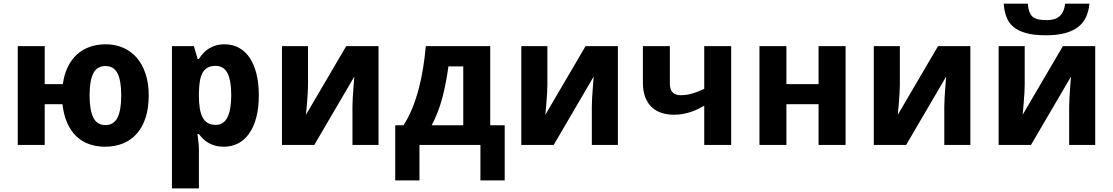

<svg xmlns="http://www.w3.org/2000/svg" viewBox="-20 -801 6150 1061"><path d="M801.8 -273.9Q801.8 -205.6 785.2 -152.8Q768.6 -100.1 737.3 -64Q706.1 -27.8 661.4 -9Q616.7 9.8 561 9.8Q513.7 9.8 473.1 -4.4Q432.6 -18.6 402.1 -47.6Q371.6 -76.7 351.8 -120.8Q332 -165 325.2 -225.1H227.1V0H78.1V-545.9H227.1V-335.9H327.1Q334.5 -389.2 354.2 -430.2Q374 -471.2 404.5 -499.3Q435.1 -527.3 475.3 -541.7Q515.6 -556.2 564 -556.2Q615.7 -556.2 659.4 -537.6Q703.1 -519 734.6 -483.2Q766.1 -447.3 783.9 -394.5Q801.8 -341.8 801.8 -273.9ZM475.1 -273.9Q475.1 -192.4 495.6 -151.1Q516.1 -109.9 563 -109.9Q608.9 -109.9 629.4 -151.1Q649.9 -192.4 649.9 -273.9Q649.9 -355.5 629.4 -395.8Q608.9 -436 562 -436Q516.1 -436 495.6 -395.8Q475.1 -355.5 475.1 -273.9Z M1217.3 9.8Q1190.4 9.8 1169.2 3.9Q1147.9 -2 1131.3 -11.7Q1114.7 -21.5 1102.1 -33.9Q1089.4 -46.4 1079.1 -60.1H1071.3Q1073.2 -43 1075.2 -27.8Q1076.7 -15.1 1077.9 -1.7Q1079.1 11.7 1079.1 19V240.2H930.2V-545.9H1051.3L1072.3 -475.1H1079.1Q1089.4 -491.7 1102.5 -506.3Q1115.7 -521 1133.1 -532Q1150.4 -543 1172.4 -549.6Q1194.3 -556.2 1221.2 -556.2Q1263.7 -556.2 1298.3 -538.1Q1333 -520 1357.9 -484.4Q1382.8 -448.7 1396.5 -396Q1410.2 -343.3 1410.2 -273.9Q1410.2 -204.1 1396 -151.1Q1381.8 -98.1 1356.2 -62.3Q1330.6 -26.4 1295.2 -8.3Q1259.8 9.8 1217.3 9.8ZM1170.9 -437Q1146 -437 1128.7 -428Q1111.3 -418.9 1100.6 -400.9Q1089.8 -382.8 1085 -355.2Q1080.1 -327.6 1079.1 -291V-274.9Q1079.1 -235.4 1083.7 -204.6Q1088.4 -173.8 1099.1 -153.1Q1109.9 -132.3 1127.7 -121.6Q1145.5 -110.8 1171.9 -110.8Q1216.3 -110.8 1237.1 -153.1Q1257.8 -195.3 1257.8 -275.9Q1257.8 -356.4 1237.1 -396.7Q1216.3 -437 1170.9 -437Z M1682.1 -545.9V-334Q1682.1 -316.9 1680.7 -289.1Q1679.2 -261.2 1676.8 -233.9Q1674.3 -202.1 1670.9 -167L1893.1 -545.9H2071.8V0H1927.7V-213.9Q1927.7 -234.4 1929.4 -262.2Q1931.2 -290 1933.1 -315.9Q1935.1 -346.2 1938 -377.9L1716.8 0H1538.1V-545.9Z M2540 -108.9V-434.1H2458Q2445.8 -343.3 2424.6 -261.7Q2403.3 -180.2 2365.7 -108.9ZM2769 195.8H2634.8V0H2297.9V195.8H2164.1V-108.9H2210Q2236.8 -150.4 2257.6 -200.9Q2278.3 -251.5 2293.2 -307.6Q2308.1 -363.8 2317.9 -424.3Q2327.6 -484.9 2333 -545.9H2689V-108.9H2769Z M3004.9 -545.9V-334Q3004.9 -316.9 3003.4 -289.1Q3002 -261.2 2999.5 -233.9Q2997.1 -202.1 2993.7 -167L3215.8 -545.9H3394.5V0H3250.5V-213.9Q3250.5 -234.4 3252.2 -262.2Q3253.9 -290 3255.9 -315.9Q3257.8 -346.2 3260.7 -377.9L3039.6 0H2860.8V-545.9Z M3681.6 -545.9V-340.8Q3681.6 -305.7 3697.3 -290.3Q3712.9 -274.9 3738.8 -274.9Q3775.4 -274.9 3807.4 -284.7Q3839.4 -294.4 3871.6 -310.1V-545.9H4020.5V0H3871.6V-216.8Q3855.5 -207.5 3837.2 -198.5Q3818.8 -189.5 3798.1 -182.6Q3777.3 -175.8 3754.2 -171.4Q3731 -167 3704.6 -167Q3665 -167 3633.3 -178Q3601.6 -189 3579.3 -210.9Q3557.1 -232.9 3544.9 -265.9Q3532.7 -298.8 3532.7 -342.8V-545.9Z M4325.7 -545.9V-335.9H4503.4V-545.9H4652.8V0H4503.4V-225.1H4325.7V0H4176.8V-545.9Z M4952.6 -545.9V-334Q4952.6 -316.9 4951.2 -289.1Q4949.7 -261.2 4947.3 -233.9Q4944.8 -202.1 4941.4 -167L5163.6 -545.9H5342.3V0H5198.2V-213.9Q5198.2 -234.4 5200 -262.2Q5201.7 -290 5203.6 -315.9Q5205.6 -346.2 5208.5 -377.9L4987.3 0H4808.6V-545.9Z M5642.6 -545.9V-334Q5642.6 -316.9 5641.1 -289.1Q5639.6 -261.2 5637.2 -233.9Q5634.8 -202.1 5631.3 -167L5853.5 -545.9H6032.2V0H5888.2V-213.9Q5888.2 -234.4 5889.9 -262.2Q5891.6 -290 5893.6 -315.9Q5895.5 -346.2 5898.4 -377.9L5677.2 0H5498.5V-545.9ZM6000.5 -780.8Q5996.6 -741.7 5982.7 -709.5Q5968.8 -677.2 5940.7 -654.3Q5912.6 -631.3 5868.4 -618.7Q5824.2 -606 5759.8 -606Q5693.4 -606 5649.7 -618.2Q5606 -630.4 5579.6 -653.1Q5553.2 -675.8 5541.3 -708Q5529.3 -740.2 5526.4 -780.8H5659.7Q5662.1 -752.9 5668.7 -735.4Q5675.3 -717.8 5687.5 -707.8Q5699.7 -697.8 5718.3 -693.8Q5736.8 -689.9 5762.7 -689.9Q5784.2 -689.9 5802 -694.3Q5819.8 -698.7 5833 -709.5Q5846.2 -720.2 5854.5 -737.5Q5862.8 -754.9 5865.7 -780.8Z"/></svg>

Font: Droid Sans
Style: Bold
Weight: 700
Foundry: Ascender Corporation
Version: Version 1.00 build 112